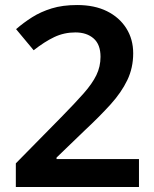

<svg xmlns="http://www.w3.org/2000/svg" viewBox="-20 -744 612 764"><path d="M533 0H43V-94L224 -278Q278 -333 312.5 -372Q347 -411 363.5 -445Q380 -479 380 -518Q380 -567 352.5 -591Q325 -615 280 -615Q235 -615 196 -596.5Q157 -578 114 -544L44 -628Q74 -654 108 -675.5Q142 -697 185.5 -710.5Q229 -724 287 -724Q356 -724 405.5 -699.5Q455 -675 482.5 -631.5Q510 -588 510 -532Q510 -474 486.5 -425Q463 -376 419.5 -328Q376 -280 316 -224L205 -117V-111H533Z"/></svg>

Font: Noto Sans Adlam Unjoined SemiBold
Style: Regular
Weight: 600
Version: Version 3.001